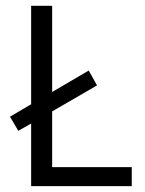

<svg xmlns="http://www.w3.org/2000/svg" viewBox="-20 -636 497 656"><path d="M86.4 0V-213.9L42.5 -189L14.2 -237.3L86.4 -279.8V-616.2H158.2V-321.8L283.2 -395L311.5 -344.2L158.2 -255.4V-64.9H430.2V0Z"/></svg>

Font: XL-Viking
Style: Regular
Weight: 400
Foundry: Ascender Corporation
Version: Version 1.10 March 23, 2015